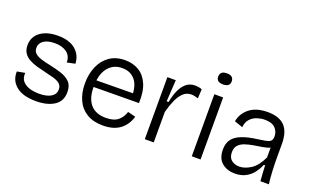

<svg xmlns="http://www.w3.org/2000/svg" viewBox="-79 -1094 2427 1498"><g transform="rotate(20 1134.0 -345.0)"><path d="M270 12Q161 12 105 -34Q49 -80 52 -155L118 -167Q112 -111 155 -81Q198 -51 273 -51Q337 -51 372.5 -73Q408 -95 408 -134Q408 -164 388.5 -181Q369 -198 335 -207.5Q301 -217 258 -227Q222 -235 187 -245Q152 -255 123 -271Q94 -287 77 -312.5Q60 -338 60 -377Q60 -446 114 -486.5Q168 -527 260 -527Q355 -527 406.5 -483Q458 -439 461 -368L394 -354Q394 -408 356 -436Q318 -464 256 -464Q198 -464 165 -441.5Q132 -419 132 -381Q132 -352 151.5 -335Q171 -318 204 -308Q237 -298 277 -290Q330 -279 376 -264Q422 -249 450 -220.5Q478 -192 478 -138Q478 -61 420 -24.5Q362 12 270 12Z M826 12Q746 12 692 -20.5Q638 -53 610.5 -112Q583 -171 583 -249Q583 -329 610.5 -392Q638 -455 690.5 -491Q743 -527 818 -527Q883 -527 932.5 -497.5Q982 -468 1009 -406.5Q1036 -345 1032 -249L656 -246Q656 -153 699 -102.5Q742 -52 828 -52Q893 -52 927.5 -80.5Q962 -109 976 -155L1041 -139Q1020 -67 966.5 -27.5Q913 12 826 12ZM818 -461Q754 -462 712 -420Q670 -378 659 -302L962 -305Q957 -383 917.5 -422.5Q878 -462 818 -461Z M1171 0V-515H1241L1230 -336H1246Q1256 -390 1275 -433.5Q1294 -477 1324 -502.5Q1354 -528 1399 -528Q1410 -528 1424 -526Q1438 -524 1455 -518L1451 -441Q1436 -446 1421.5 -449Q1407 -452 1394 -452Q1354 -452 1326 -424.5Q1298 -397 1278.5 -352Q1259 -307 1245 -253V0Z M1561 0V-515H1634V0ZM1598 -610Q1542 -610 1542 -655Q1542 -702 1598 -702Q1654 -702 1654 -655Q1654 -610 1598 -610Z M1921 12Q1857 12 1814 -23.5Q1771 -59 1771 -134Q1771 -182 1793 -215Q1815 -248 1866 -269.5Q1917 -291 2005 -302Q2064 -309 2089.5 -319Q2115 -329 2115 -366Q2115 -406 2087.5 -434.5Q2060 -463 2000 -463Q1970 -463 1938 -453Q1906 -443 1882 -418Q1858 -393 1853 -348L1784 -372Q1797 -441 1852.5 -484Q1908 -527 2002 -527Q2096 -527 2142.5 -479.5Q2189 -432 2189 -330V-207Q2189 -161 2192 -103Q2195 -45 2201 0H2131Q2128 -34 2126 -65Q2124 -96 2123 -129H2112Q2097 -92 2072 -59.5Q2047 -27 2009.5 -7.5Q1972 12 1921 12ZM1936 -51Q1980 -51 2029.5 -82Q2079 -113 2116 -192V-274Q2090 -262 2055 -256.5Q2020 -251 1983.5 -245Q1947 -239 1915 -228Q1883 -217 1863.5 -196Q1844 -175 1844 -137Q1844 -94 1870 -72.5Q1896 -51 1936 -51Z"/></g></svg>

Font: Bricolage Grotesque 12pt Light
Style: Regular
Weight: 300
Designer: Mathieu Triay
Foundry: Atelier Triay
Version: Version 1.001; ttfautohint (v1.8.4.7-5d5b);gftools[0.9.33.de